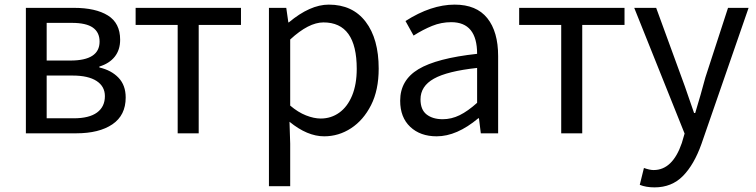

<svg xmlns="http://www.w3.org/2000/svg" viewBox="-20 -577 3273 831"><path d="M92 -543H300Q394 -543 447 -510Q500 -477 500 -405Q500 -361 476.5 -331.5Q453 -302 410 -289V-285Q462 -273 493 -240.5Q524 -208 524 -155Q524 -78 466.5 -39Q409 0 310 0H92ZM411 -397Q411 -437 382 -457.5Q353 -478 291 -478H182V-315H285Q411 -315 411 -397ZM434 -161Q434 -203 398 -226.5Q362 -250 294 -250H182V-65H299Q366 -65 400 -90Q434 -115 434 -161Z M749 -469H567V-543H1023V-469H840V0H749Z M1144 -543H1219L1228 -480H1230Q1322 -557 1403 -557Q1506 -557 1562.5 -483Q1619 -409 1619 -280Q1619 -187 1586 -122Q1553 -57 1499.5 -22Q1446 13 1383 13Q1310 13 1233 -50L1236 45V229H1144ZM1524 -279Q1524 -480 1380 -480Q1316 -480 1236 -406V-120Q1270 -91 1304.5 -77.5Q1339 -64 1368 -64Q1413 -64 1448.5 -89.5Q1484 -115 1504 -163.5Q1524 -212 1524 -279Z M1712 -141Q1712 -230 1791 -277.5Q1870 -325 2045 -344Q2045 -481 1933 -481Q1890 -481 1850.5 -465Q1811 -449 1770 -423L1735 -486Q1846 -557 1948 -557Q2042 -557 2089 -498.5Q2136 -440 2136 -334V0H2061L2053 -65H2050Q1957 13 1870 13Q1799 13 1755.5 -28Q1712 -69 1712 -141ZM2045 -132V-283Q1916 -269 1858 -236.5Q1800 -204 1800 -147Q1800 -102 1826.5 -81.5Q1853 -61 1896 -61Q1934 -61 1969.5 -78.5Q2005 -96 2045 -132Z M2409 -469H2227V-543H2683V-469H2500V0H2409Z M2749 223 2767 150Q2792 159 2809 159Q2891 159 2931 42L2943 1L2725 -543H2820L2930 -242Q2945 -202 2957 -166L2984 -88H2989L3012 -166L3033 -242L3131 -543H3220L3016 46Q2984 136 2935.5 185Q2887 234 2813 234Q2776 234 2749 223Z"/></svg>

Font: Merged Yaku Han JP
Style: Regular
Weight: 400
Designer: Ryoko NISHIZUKA 西塚涼子 (kana, bopomofo & ideographs); Paul D. Hunt (Latin, Greek & Cyrillic); Sandoll Communications 산돌커뮤니
Foundry: Adobe
Version: Version 2.004